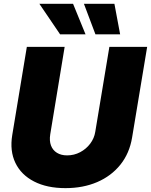

<svg xmlns="http://www.w3.org/2000/svg" viewBox="-20 -972 788 1002"><path d="M321.8 9.8Q225.1 9.8 157.7 -24.9Q90.3 -59.6 60.3 -122.1Q30.3 -184.6 43.9 -267.1L120.1 -727.5H317.4L242.2 -271Q236.8 -237.3 246.1 -212.6Q255.4 -188 277.1 -174.6Q298.8 -161.1 330.1 -161.1Q366.7 -161.1 398.2 -177.7Q429.7 -194.3 450.7 -222.2Q471.7 -250 477.1 -283.7L550.8 -727.5H748L669.4 -254.4Q655.8 -171.9 608.2 -112.5Q560.5 -53.2 487.1 -21.7Q413.6 9.8 321.8 9.8ZM478 -793 418 -952.1H577.1L606.9 -793ZM293.5 -793 185.5 -952.1H361.3L426.3 -793Z"/></svg>

Font: Inter 20pt Black
Style: Italic
Weight: 900
Italic angle: -9.3988°
Version: Version 4.001;git-66647c0bb